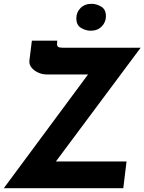

<svg xmlns="http://www.w3.org/2000/svg" viewBox="-22 -986 757 1006"><path d="M-2 0 469 -636 486 -596H221Q200 -596 178.5 -605.5Q157 -615 143.5 -631.5Q130 -648 132 -668L145 -773H278L277 -759Q276 -746 282 -741Q288 -736 306 -736H715L259 -124L246 -140H641L624 0ZM378 -890Q378 -922 400 -944Q422 -966 458 -966Q483 -966 508 -951.5Q533 -937 533 -901Q533 -870 511 -847.5Q489 -825 453 -825Q428 -825 403 -839.5Q378 -854 378 -890Z"/></svg>

Font: Josefin Sans Thin
Style: Bold Italic
Weight: 700
Italic angle: -7°
Version: Version 2.000